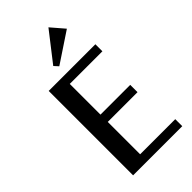

<svg xmlns="http://www.w3.org/2000/svg" viewBox="-258 -916 986 986"><g transform="rotate(-45 235.0 -422.5)"><path d="M439 -51V0H82V-613H421V-562H184V-339H400V-286H184V-51ZM312 -845 374 -773 210 -664 189 -687Z"/></g></svg>

Font: Arya
Style: Regular
Weight: 400
Designer: Eduardo Rodriguez Tunni, Modular Infotech
Foundry: Eduardo Rodriguez Tunni, Modular Infotech
Version: Version 1.002